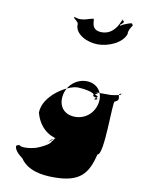

<svg xmlns="http://www.w3.org/2000/svg" viewBox="-112 -892 967 1247"><g transform="rotate(10 371.5 -269.0)"><path d="M587 -797C582 -787 554 -707 474 -707C392 -707 418 -784 406 -784C394 -784 353 -768 341 -768C311 -764 306 -768 283 -774C271 -774 292 -771 280 -771C279 -765 319 -743 311 -726C312 -664 392 -625 463 -625C533 -625 623 -664 642 -726C638 -743 655 -772 665 -784C661 -795 661 -800 645 -796C616 -786 574 -773 582 -754C591 -746 580 -748 596 -748C599 -751 582 -766 584 -776C615 -798 604 -805 590 -809C584 -811 599 -821 587 -797ZM108 188C156 260 247 275 331 275C506 275 553 208 585 79C629 79 621 -278 635 -278C682 -296 639 -324 663 -334C707 -334 647 -336 661 -336C695 -327 607 -316 603 -316H498C545 -312 492 -307 505 -299C547 -289 490 -276 505 -269C549 -269 494 -270 508 -270C550 -277 484 -286 491 -292C508 -314 415 -327 384 -327C315 -327 165 -235 163 -123C191 -11 293 58 411 15C457 15 507 -58 538 -80C555 -148 564 -159 547 -164C525 -164 521 -166 520 -160C516 -149 516 -143 496 -142C489 -145 479 -131 471 -131C423 -63 337 -8 292 27C239 68 230 76 254 56C260 52 266 41 275 35C296 30 293 25 292 29C290 33 282 46 277 48C274 71 185 109 173 109C145 117 105 120 86 114C73 106 75 105 56 114C51 126 62 156 108 188ZM296 -256C306 -327 366 -377 433 -377C499 -377 545 -327 535 -256C525 -186 468 -136 399 -136C327 -136 286 -186 296 -256Z"/></g></svg>

Font: Hussar Przerywany
Style: Obl
Weight: 400
Foundry: Cannot Into Space Fonts
Version: Version 0.982